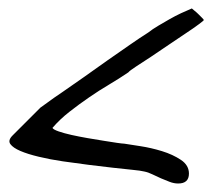

<svg xmlns="http://www.w3.org/2000/svg" viewBox="-20 -432 527 452"><path d="M75.2 -178.7Q77.1 -179.7 90.8 -189.9Q104.5 -200.2 127 -215.3Q149.4 -230.5 176.8 -250Q204.1 -269.5 231.9 -289.1Q259.8 -308.6 285.2 -326.2Q310.5 -343.8 329.1 -355.5Q338.9 -363.3 352.1 -371.1Q365.2 -378.9 378.9 -386.7Q392.6 -394.5 406.2 -400.9Q419.9 -407.2 431.6 -412.1Q433.6 -410.2 438 -406.7Q442.4 -403.3 446.8 -398.9Q451.2 -394.5 455.1 -390.6Q459 -386.7 460 -384.8Q460 -383.8 448.2 -375Q436.5 -366.2 418 -354Q399.4 -341.8 377.4 -326.7Q355.5 -311.5 335.4 -298.3Q315.4 -285.2 300.3 -275.4Q285.2 -265.6 282.2 -261.7Q260.7 -247.1 236.8 -232.9Q212.9 -218.8 189.5 -202.6Q166 -186.5 143.6 -168.9Q121.1 -151.4 103.5 -130.9Q105.5 -127 118.2 -122.6Q130.9 -118.2 148.4 -114.3Q166 -110.4 186 -106.9Q206.1 -103.5 224.1 -100.6Q242.2 -97.7 255.4 -95.7Q268.6 -93.8 272.5 -93.8Q285.2 -91.8 310.5 -87.9Q335.9 -84 361.3 -76.2Q386.7 -68.4 405.8 -55.7Q424.8 -43 424.8 -23.4Q424.8 0 399.4 0Q389.6 0 379.4 -3.9Q369.1 -7.8 358.9 -12.2Q348.6 -16.6 338.9 -21.5Q329.1 -26.4 319.3 -28.3Q311.5 -30.3 292 -32.2Q272.5 -34.2 246.1 -37.1Q219.7 -40 189 -43.9Q158.2 -47.9 127.9 -52.2Q97.7 -56.6 71.3 -63Q44.9 -69.3 27.8 -76.7Q10.7 -84 4.4 -92.8Q-2 -101.6 9.8 -113.3Z"/></svg>

Font: Indie Flower
Style: Regular
Weight: 400
Designer: Kimberly Geswein
Foundry: Kimberly Geswein
Version: Version 1.001 2010